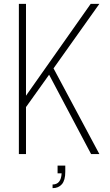

<svg xmlns="http://www.w3.org/2000/svg" viewBox="-20 -800 573 997"><path d="M496 0H453L235 -412L115 -244V0H78V-780H115V-303L451 -780H496L258 -445ZM253 177V158Q297 158 300 100H279V60H319V92Q319 136 301.5 156.5Q284 177 253 177Z"/></svg>

Font: Tanohe Sans ExtraLight
Style: Regular
Weight: 250
Designer: Village Type and Design LLC & Cristiano Sobral
Foundry: Cooper Hewitt Smithsonian Design Museum
Version: Version 1.00;May 30, 2020;FontCreator 12.0.0.2522 64-bit; tt